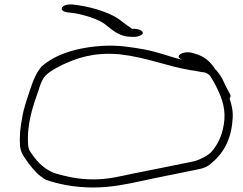

<svg xmlns="http://www.w3.org/2000/svg" viewBox="-20 -838 1078 853"><path d="M69 -189C73 -154 91 -136 108 -111C118 -98 129 -85 141 -72C154 -59 169 -48 184 -39C237 -21 308 -5 394 -5C475 -5 549 -21 609 -34C651 -44 836 -80 875 -89C893 -94 906 -101 917 -111C970 -154 1007 -215 1013 -305C1017 -340 1010 -371 1000 -400C1005 -407 1006 -413 1002 -420L995 -433C990 -441 984 -453 977 -468C965 -496 956 -508 940 -527C939 -527 939 -527 938 -528C921 -554 900 -580 860 -595L838 -602C796 -616 748 -587 790 -573H788C733 -586 683 -607 623 -618C566 -628 506 -639 432 -634C293 -625 210 -583 165 -543C142 -515 130 -488 117 -449C104 -409 85 -360 78 -312C70 -271 66 -232 69 -189ZM105 -194C98 -289 128 -371 152 -439C157 -457 163 -472 170 -485C182 -511 220 -531 259 -551C319 -578 392 -607 510 -597C634 -583 719 -544 828 -526C850 -524 868 -518 890 -516C900 -513 906 -508 912 -503C921 -489 930 -474 939 -457C960 -415 981 -368 977 -308C972 -245 950 -198 919 -163C909 -151 870 -128 840 -121C801 -113 614 -75 572 -67C517 -56 466 -41 394 -41C322 -41 267 -56 221 -69C167 -91 137 -130 114 -165C109 -172 106 -182 105 -194ZM281 -783 305 -780C318 -779 332 -775 353 -770C392 -760 430 -745 452 -726C475 -708 508 -677 554 -675C571 -674 585 -673 598 -678C628 -688 614 -707 580 -710H567C551 -721 537 -730 520 -744C482 -776 406 -803 327 -815L302 -818C250 -822 237 -788 281 -783Z"/></svg>

Font: Stray Cat
Style: UltExt
Weight: 400
Version: Version 1.0